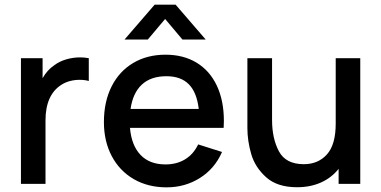

<svg xmlns="http://www.w3.org/2000/svg" viewBox="-20 -790 1638 825"><path d="M325 -543.5Q341.5 -543.5 361.5 -540V-442Q344.5 -447 322 -447Q301 -447 280.8 -441.8Q260.5 -436.5 243.5 -425.5Q175.5 -382 175.5 -272.5V0H70V-540H163V-454Q183 -489.5 213 -509.5Q235.5 -526.5 265 -535Q294.5 -543.5 325 -543.5Z M689.5 -708.5 615 -620H515L644.5 -770H734.5L864 -620H764ZM538.5 -240.5Q545 -165 584 -124.2Q623 -83.5 691 -83.5Q739.5 -83.5 775.5 -105.5Q811.5 -127.5 831.5 -169.5L934 -137Q903 -65.5 839 -25.2Q775 15 696 15Q616 15 555 -20.2Q494 -55.5 460.2 -119.2Q426.5 -183 426.5 -265.5Q426.5 -353 459.5 -418.5Q492.5 -484 552.5 -519.5Q612.5 -555 691 -555Q768.5 -555 825 -520.5Q881.5 -486 911.8 -421.8Q942 -357.5 942 -270Q942 -260.5 941 -240.5ZM541 -322H834Q825.5 -393.5 791.2 -428Q757 -462.5 695 -462.5Q628.5 -462.5 589.8 -426.8Q551 -391 541 -322Z M1528 -540V0H1435V-64.5Q1405 -26.5 1359.5 -6Q1314 14.5 1256.5 14.5Q1171.5 14.5 1123.8 -28.2Q1076 -71 1059.5 -128Q1043 -185 1043 -240V-540H1149V-274.5Q1149 -195 1178.5 -139.8Q1208 -84.5 1285.5 -84.5Q1347 -84.5 1384.8 -126.5Q1422.5 -168.5 1422.5 -259V-540Z"/></svg>

Font: Manrope KiralyPet SmBd KiralyPet
Style: Regular
Weight: 600
Designer: Mikhail Sharanda
Foundry: Mikhail Sharanda
Version: Version 4.502